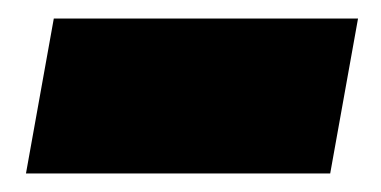

<svg xmlns="http://www.w3.org/2000/svg" viewBox="-20 -376 411 207"><path d="M366 -356H38L8 -189H336Z"/></svg>

Font: Geom Black
Style: Bold Italic
Weight: 900
Italic angle: -10°
Version: Version 1.102